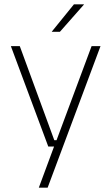

<svg xmlns="http://www.w3.org/2000/svg" viewBox="-20 -701 518 893"><path d="M260 -49 239.5 -39.5 406 -486.5H447.5L201.5 172H160.5L237 -34.5L252.5 -19.5H204.5L30.5 -486.5H72L232.5 -49ZM324 -681H370.5V-680L258.5 -553H221V-554Z"/></svg>

Font: Anek Odia ExtraLight
Style: Regular
Weight: 250
Designer: Yesha Goshar & Mahesh Sahu (Odia), Yesha Goshar (Latin)
Foundry: Ek Type
Version: Version 1.003